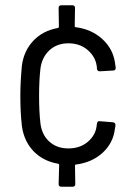

<svg xmlns="http://www.w3.org/2000/svg" viewBox="-20 -706 501 727"><path d="M347 -238Q349 -249 358 -247L408 -243Q417 -241 417 -234V-230Q417 -226 415 -218Q409 -165 369 -128Q329 -91 268 -83Q264 -83 264 -79L265 -9Q265 1 255 1H212Q202 1 202 -9L204 -81Q204 -85 200 -86Q143 -96 107 -133.5Q71 -171 63 -228Q57 -279 57 -344Q57 -395 63 -459Q71 -515 107 -552.5Q143 -590 199 -600Q203 -601 203 -605L202 -676Q202 -686 212 -686H254Q264 -686 264 -676L263 -607Q263 -603 267 -603Q327 -595 367 -558.5Q407 -522 415 -471L418 -450V-448Q418 -444 415.5 -441.5Q413 -439 409 -439L358 -436Q349 -436 347 -445Q347 -454 346 -457Q341 -492 311.5 -517Q282 -542 239 -542Q195 -542 166.5 -515Q138 -488 133 -445Q128 -402 128 -343Q128 -283 133 -240Q138 -196 166.5 -170Q195 -144 239 -144Q283 -144 312.5 -169Q342 -194 346 -230Z"/></svg>

Font: Barlow Semi Condensed
Style: Regular
Weight: 400
Width: 4
Designer: Jeremy Tribby
Foundry: Tribby Type
Version: Version 1.408;December 10, 2018;FontCreator 11.5.0.2430 64-b